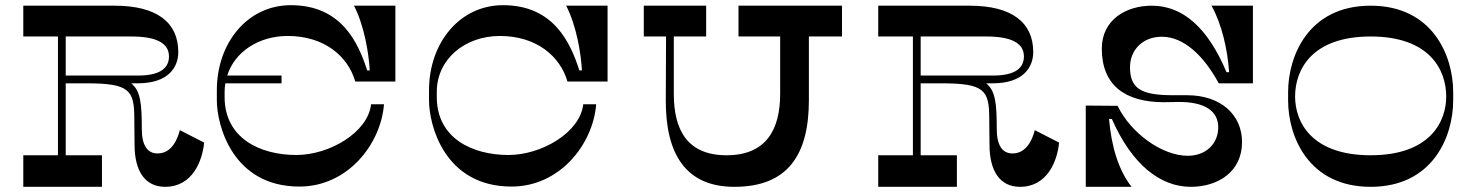

<svg xmlns="http://www.w3.org/2000/svg" viewBox="-20 -722 5696 742"><path d="M675 -219C666 -183 643 -129 589 -129C549 -129 528 -161 528 -224C528 -318 524 -371 487 -400H512C632 -400 669 -463 669 -521C669 -634 588 -700 423 -700H70V-581H204V-122H70V0H374V-122H234V-400H314C480 -400 499 -374 499 -264L500 -163C500 -60 541 0 618 0C724 0 762 -100 769 -171ZM234 -430V-581H487C589 -581 633 -553 633 -504C633 -463 605 -430 513 -430Z M1092 -583C1234 -583 1325 -504 1353 -407H1508V-700H1348C1388 -622 1405 -517 1409 -450H1399C1365 -555 1301 -702 1104 -702C937 -702 818 -557 818 -373V-334C818 -238 879 -1 1137 -1C1324 -1 1452 -165 1464 -319H1414C1402 -210 1253 -123 1125 -123C985 -123 848 -188 848 -347V-367C848 -378 849 -389 851 -400H1068V-430H858C887 -522 980 -583 1092 -583Z M1912 -583C2054 -583 2145 -504 2173 -407H2328V-700H2168C2208 -622 2225 -517 2229 -450H2219C2185 -555 2121 -702 1924 -702C1757 -702 1638 -557 1638 -373V-334C1638 -238 1698 -1 1957 -1C2144 -1 2272 -165 2284 -319H2234C2222 -210 2073 -123 1945 -123C1805 -123 1668 -188 1668 -347V-367C1668 -493 1776 -583 1912 -583Z M3234 -700H2834V-581H2995V-359C2995 -220 2940 -122 2788 -122C2636 -122 2584 -220 2584 -359V-581H2709V-700H2468V-581H2554L2553 -335C2552 -123 2633 0 2818 0C3024 0 3106 -123 3106 -335V-581H3234Z M3979 -219C3970 -183 3947 -129 3893 -129C3853 -129 3832 -161 3832 -224C3832 -318 3828 -371 3791 -400H3816C3936 -400 3973 -463 3973 -521C3973 -634 3892 -700 3727 -700H3374V-581H3508V-122H3374V0H3678V-122H3538V-400H3618C3784 -400 3803 -374 3803 -264L3804 -163C3804 -60 3845 0 3922 0C4028 0 4066 -100 4073 -171ZM3538 -430V-581H3791C3893 -581 3937 -553 3937 -504C3937 -463 3909 -430 3817 -430Z M4176 -314V0H4353C4302 -65 4275 -157 4266 -262H4277C4354 -87 4463 0 4582 0C4687 0 4780 -58 4780 -173C4780 -279 4697 -354 4568 -354H4515C4395 -354 4347 -376 4347 -462C4347 -529 4396 -580 4470 -580C4555 -580 4632 -507 4690 -400H4822V-700H4662C4702 -628 4724 -531 4730 -443H4720C4648 -614 4552 -700 4431 -700C4331 -700 4238 -645 4238 -534C4238 -391 4330 -327 4478 -327C4498 -327 4518 -328 4537 -328C4636 -328 4688 -293 4688 -230C4688 -167 4641 -120 4570 -120C4472 -120 4351 -206 4299 -313Z M5596 -366C5596 -506 5517 -700 5277 -700C5037 -700 4958 -506 4958 -366V-334C4958 -194 5037 0 5277 0C5517 0 5596 -194 5596 -334ZM5277 -122C5050 -122 4985 -249 4985 -349C4985 -453 5050 -581 5277 -581C5504 -581 5569 -453 5569 -349C5569 -249 5504 -122 5277 -122Z"/></svg>

Font: Space Cowgirl Medium
Style: Regular
Weight: 600
Designer: Valery Marier
Foundry: Valery Marier
Version: Version 1.000;hotconv 1.0.109;makeotfexe 2.5.65596